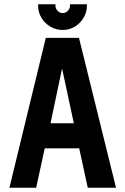

<svg xmlns="http://www.w3.org/2000/svg" viewBox="-20 -877 585 897"><path d="M386 -857H307V-850Q307 -837 297 -826.5Q287 -816 273 -816Q259 -816 249 -826.5Q239 -837 239 -850V-857H158V-850Q158 -820 173.5 -794Q189 -768 215.5 -752.5Q242 -737 273 -737Q304 -737 329.5 -752.5Q355 -768 370.5 -794Q386 -820 386 -850ZM522 0 349 -700H194L24 0H149L189 -184H350L390 0ZM216 -301 270 -557 325 -301Z"/></svg>

Font: Advent Pro
Style: Regular
Weight: 400
Designer: VivaRado, Andreas Kalpakidis
Foundry: VivaRado, Andreas Kalpakidis
Version: Version 3.000